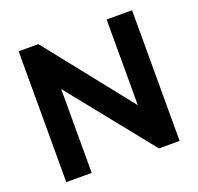

<svg xmlns="http://www.w3.org/2000/svg" viewBox="-124 -845 1011 979"><g transform="rotate(-20 381.5 -355.0)"><path d="M212 -455V0H74V-710H181L551 -244V-709H689V0H577Z"/></g></svg>

Font: PTCRaleway
Style: Bold
Weight: 700
Designer: Matt McInerney, Pablo Impallari, Rodrigo Fuenzalida
Foundry: Matt McInerney, Pablo Impallari, Rodrigo Fuenzalida
Version: Version 3.000g; ttfautohint (v1.5) -l 8 -r 28 -G 28 -x 14 -D